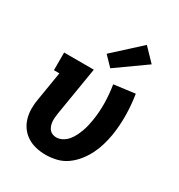

<svg xmlns="http://www.w3.org/2000/svg" viewBox="-184 -904 968 1036"><g transform="rotate(30 300.0 -385.5)"><path d="M251 8Q220 8 190.5 1Q161 -6 136.5 -21.5Q112 -37 95 -60.5Q78 -84 70 -112.5Q62 -141 62 -172Q62 -203 68 -234L97 -410H63V-520H248L198 -216Q196 -203 195 -190.5Q194 -178 195 -165.5Q196 -153 200 -141.5Q204 -130 211 -121Q218 -112 229.5 -107Q241 -102 254 -102Q273 -102 291 -111.5Q309 -121 322.5 -136.5Q336 -152 345 -170Q354 -188 361 -206.5Q368 -225 372.5 -244Q377 -263 380 -282Q389 -338 388 -393.5Q387 -449 378 -504L509 -521Q519 -458 520 -394.5Q521 -331 511 -266Q505 -232 495.5 -199.5Q486 -167 470.5 -136Q455 -105 432.5 -77Q410 -49 381 -28.5Q352 -8 318 0Q284 8 251 8ZM321 -571 265 -629 429 -779 504 -701Z"/></g></svg>

Font: Iosevka Etoile XBdObl
Style: Regular
Weight: 800
Italic angle: -9°
Designer: Belleve Invis
Foundry: Belleve Invis
Version: Version 15.5.2; ttfautohint (v1.8.4)